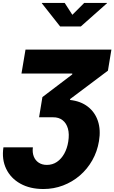

<svg xmlns="http://www.w3.org/2000/svg" viewBox="-32 -1063 774 1299"><path d="M-8.8 -66.4H190.4Q186 -31.2 196.5 -4.4Q207 22.5 230 37.6Q252.9 52.7 285.2 52.7Q323.2 52.7 353 32.5Q382.8 12.2 402.6 -23.2Q422.4 -58.6 429.7 -104.5Q438 -156.2 427.5 -193.1Q417 -230 391.1 -250Q365.2 -270 327.1 -269.5H232.4L254.9 -406.2L457 -559.6V-565.4H113.3L140.6 -727.5H721.7L698.2 -585L443.4 -393.6L441.4 -386.7Q513.7 -378.9 562 -341.6Q610.4 -304.2 630.4 -244.4Q650.4 -184.6 637.7 -108.4Q626 -37.6 592.3 21.7Q558.6 81.1 508.1 124.5Q457.5 168 394.5 191.9Q331.5 215.8 261.7 215.8Q170.9 215.8 105.7 179.4Q40.5 143.1 9.8 79.1Q-21 15.1 -8.8 -66.4ZM405.8 -1043 457.5 -962.9 537.6 -1043H691.9V-1041L514.6 -883.8H375L251 -1041L251.5 -1043Z"/></svg>

Font: Inter 20pt Black
Style: Italic
Weight: 900
Italic angle: -9.3988°
Version: Version 4.001;git-66647c0bb